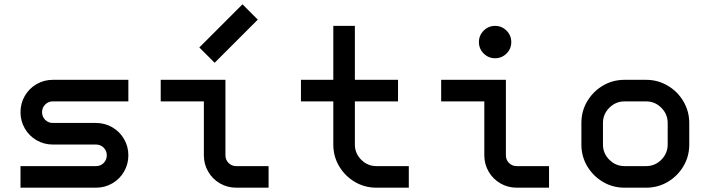

<svg xmlns="http://www.w3.org/2000/svg" viewBox="-20 -870 3290 890"><path d="M225 -500H575V-400H225Q204 -400 189.5 -385.5Q175 -371 175 -350Q175 -329 189.5 -314.5Q204 -300 225 -300H425Q466 -300 500.5 -280Q535 -260 555 -225.5Q575 -191 575 -150Q575 -109 555 -74.5Q535 -40 500.5 -20Q466 0 425 0H75V-100H425Q446 -100 460.5 -114.5Q475 -129 475 -150Q475 -171 460.5 -185.5Q446 -200 425 -200H225Q184 -200 149.5 -220Q115 -240 95 -274.5Q75 -309 75 -350Q75 -391 95 -425.5Q115 -460 149.5 -480Q184 -500 225 -500Z M925 -400H725V-500H1025V-150Q1025 -129 1039.5 -114.5Q1054 -100 1075 -100H1225V0H1075Q1034 0 999.5 -20Q965 -40 945 -74.5Q925 -109 925 -150ZM1104 -850 1175 -779 975 -579 904 -650Z M1525 -200V-400H1375V-500H1525V-750H1625V-500H1825V-400H1625V-200Q1625 -159 1654.5 -129.5Q1684 -100 1725 -100H1875V0H1725Q1670 0 1624.5 -27Q1579 -54 1552 -99.5Q1525 -145 1525 -200Z M2225 -400H2025V-500H2325V-150Q2325 -129 2339.5 -114.5Q2354 -100 2375 -100H2525V0H2375Q2334 0 2299.5 -20Q2265 -40 2245 -74.5Q2225 -109 2225 -150ZM2200 -675Q2200 -706 2222 -728Q2244 -750 2275 -750Q2306 -750 2328 -728Q2350 -706 2350 -675Q2350 -644 2328 -622Q2306 -600 2275 -600Q2244 -600 2222 -622Q2200 -644 2200 -675Z M2975 0H2875Q2820 0 2774.5 -27Q2729 -54 2702 -99.5Q2675 -145 2675 -200V-300Q2675 -355 2702 -400.5Q2729 -446 2774.5 -473Q2820 -500 2875 -500H2975Q3029 -500 3075 -473Q3121 -446 3148 -400Q3175 -354 3175 -300V-200Q3175 -145 3148 -99.5Q3121 -54 3075.5 -27Q3030 0 2975 0ZM2875 -100H2975Q3016 -100 3045.5 -129.5Q3075 -159 3075 -200V-300Q3075 -341 3045.5 -370.5Q3016 -400 2975 -400H2875Q2834 -400 2804.5 -370.5Q2775 -341 2775 -300V-200Q2775 -159 2804.5 -129.5Q2834 -100 2875 -100Z"/></svg>

Font: Monoikos Medium
Style: Regular
Weight: 500
Designer: Brian Krent
Version: Version 0.088